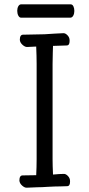

<svg xmlns="http://www.w3.org/2000/svg" viewBox="-20 -865 415 891"><path d="M148 -649 107 -647Q97 -646 85 -656.5Q73 -667 72 -680Q72 -704 87 -704L187 -706L234 -709L275 -711Q284 -711 293.5 -701Q303 -691 303 -678V-674Q303 -654 289 -654L226 -652Q226 -633 225 -621L224 -568V-126Q224 -97 226 -55Q259 -58 277 -58Q286 -58 295.5 -48Q305 -38 305 -25V-21Q305 -1 291 -1L260 0Q237 0 201 2Q175 4 153 4L105 6Q95 7 83 -3.5Q71 -14 70 -27Q70 -51 85 -51L148 -52Q150 -90 150 -127V-569Q150 -603 148 -649ZM60 -815Q60 -827 65 -836Q70 -845 79 -845H307Q316 -845 320.5 -836Q325 -827 325 -814Q325 -802 320 -792.5Q315 -783 306 -783H78Q70 -783 65 -792.5Q60 -802 60 -815Z"/></svg>

Font: Iansui 0.93
Style: Regular
Weight: 400
Designer: But Ko / Fontworks Inc.
Foundry: zi-hi.com / Fontworks Inc.
Version: Version 0.931